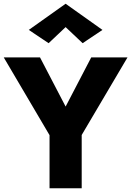

<svg xmlns="http://www.w3.org/2000/svg" viewBox="-21 -1007 702 1027"><path d="M467 -700 330 -437 193 -700H-1L244 -284V0H416V-285L661 -700ZM330 -862 421 -776 527 -847 330 -987 133 -847 239 -776Z"/></svg>

Font: Jost
Style: Bold
Weight: 700
Version: Version 3.710